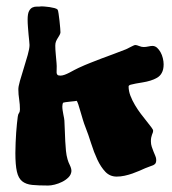

<svg xmlns="http://www.w3.org/2000/svg" viewBox="-20 -573 536 597"><path d="M482.9 -346.2Q478 -336.9 468.5 -331.3Q459 -325.7 447.5 -322.3Q436 -318.8 424.1 -316.9Q412.1 -314.9 402.3 -313.2Q392.6 -311.5 386.2 -309.6Q379.9 -307.6 379.9 -304.2Q379.9 -290 385.5 -275.4Q391.1 -260.7 399.7 -246.3Q408.2 -231.9 418 -219Q427.7 -206.1 436.3 -195.6Q444.8 -185.1 450.4 -177.5Q456.1 -169.9 456.1 -167Q456.1 -163.6 455.1 -160.6Q454.1 -157.7 452.6 -154.1Q451.2 -150.4 450.2 -145.5Q449.2 -140.6 449.2 -133.8Q449.2 -124.5 451.9 -116.5Q454.6 -108.4 457.5 -101.3Q460.4 -94.2 463.1 -87.9Q465.8 -81.5 465.8 -75.2Q465.8 -68.4 463.4 -64.9Q460.9 -61.5 456.3 -59.3Q451.7 -57.1 445.3 -55.2Q439 -53.2 431.2 -49.8Q423.8 -46.4 413.6 -42Q403.3 -37.6 391.6 -33.4Q379.9 -29.3 367.4 -26.6Q355 -23.9 342.8 -23.9Q321.8 -23.9 307.6 -38.8Q293.5 -53.7 282.7 -76.7Q272 -99.6 263.4 -127Q254.9 -154.3 245.1 -179.2Q241.7 -187.5 237.8 -200.4Q233.9 -213.4 230.2 -226.1Q226.6 -238.8 223.4 -248.5Q220.2 -258.3 217.8 -259.8Q218.8 -259.3 212.6 -258.5Q206.5 -257.8 199 -257.1Q191.4 -256.3 184.6 -255.4Q177.7 -254.4 176.8 -253.9Q175.3 -252.4 174.6 -249.3Q173.8 -246.1 173.8 -242.2Q173.8 -236.3 174.8 -229.7Q175.8 -223.1 177 -217Q178.2 -210.9 179.2 -205.8Q180.2 -200.7 180.2 -198.2Q181.2 -182.1 181.6 -165.8Q182.1 -149.4 182.9 -133.8Q183.6 -118.2 185.1 -104Q186.5 -89.8 189.9 -78.1Q192.4 -68.8 197.3 -59.1Q202.1 -49.3 202.1 -41Q201.2 -29.8 192.9 -21.5Q184.6 -13.2 173.3 -7.6Q162.1 -2 150.1 1Q138.2 3.9 129.9 3.9Q99.6 3.9 80.1 2Q60.5 0 48.8 -9.5Q37.1 -19 32.5 -39.6Q27.8 -60.1 27.8 -97.2Q27.8 -113.3 28.6 -129.6Q29.3 -146 30.3 -160.9Q31.2 -175.8 32.7 -188.5Q34.2 -201.2 35.2 -210Q36.1 -217.8 39.1 -221.7Q42 -225.6 42 -232.9Q42 -248 39.6 -263.9Q37.1 -279.8 37.1 -293.9Q36.6 -302.7 42 -321.5Q47.4 -340.3 54 -361.3Q60.5 -382.3 66.2 -402.1Q71.8 -421.9 71.8 -433.1Q71.8 -437 70.8 -445.8Q69.8 -454.6 68.8 -465.6Q67.9 -476.6 66.9 -488.8Q65.9 -501 65.9 -512.2Q65.9 -530.3 70.3 -538.6Q74.7 -546.9 81.1 -549.8Q87.4 -552.7 95 -552.5Q102.5 -552.2 108.9 -553.2Q111.3 -553.2 118.7 -552.7Q126 -552.2 134 -551Q142.1 -549.8 149.4 -547.9Q156.7 -545.9 159.2 -543Q160.6 -541 162.1 -530.8Q163.6 -520.5 165 -508.5Q166.5 -496.6 167.2 -485.8Q168 -475.1 168 -472.2Q167.5 -467.8 165 -463.6Q162.6 -459.5 159.7 -454.8Q156.7 -450.2 154.3 -444.6Q151.9 -439 151.9 -431.2Q151.9 -419.9 153.3 -405.3Q154.8 -390.6 155.8 -377Q156.7 -366.7 156.2 -359.4Q155.8 -352.1 156 -347.4Q156.2 -342.8 158.7 -340.3Q161.1 -337.9 168 -337.9Q173.8 -337.9 181.2 -340.6Q188.5 -343.3 196 -347.2Q203.6 -351.1 210.9 -355.2Q218.3 -359.4 224.1 -361.8Q244.1 -371.1 261.7 -377.9Q279.3 -384.8 296.4 -391.4Q313.5 -397.9 331.8 -404.5Q350.1 -411.1 372.1 -419.9Q380.4 -423.8 388.2 -428Q396 -432.1 399.9 -433.1Q405.3 -433.1 412.6 -429.9Q419.9 -426.8 426.8 -426.8Q433.6 -426.8 441.2 -428.5Q448.7 -430.2 454.1 -430.2Q461.9 -430.2 468.3 -424.6Q474.6 -418.9 479.2 -410.6Q483.9 -402.3 486.3 -392.1Q488.8 -381.8 488.8 -373Q488.8 -356.4 482.9 -346.2Z"/></svg>

Font: Freckle Face
Style: Regular
Weight: 400
Designer: Astigmatic (AOETI)
Foundry: Astigmatic (AOETI)
Version: Version 1.000